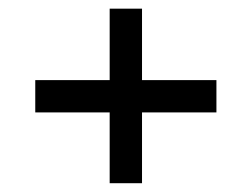

<svg xmlns="http://www.w3.org/2000/svg" viewBox="-20 -453 577 441"><path d="M306.2 -269H477.1V-194.8H306.2V-32.2H231.9V-194.8H61V-269H231.9V-433.1H306.2Z"/></svg>

Font: Linux Libertine O
Style: Bold
Weight: 700
Designer: Philipp H. Poll
Foundry: Philipp H. Poll
Version: Version 5.0.0